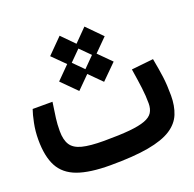

<svg xmlns="http://www.w3.org/2000/svg" viewBox="-106 -680 798 791"><g transform="rotate(-20 293.0 -284.0)"><path d="M248.5 2.9Q158.7 2.9 105.2 -16.6Q51.8 -36.1 28.3 -80.1Q4.9 -124 4.9 -197.3Q4.9 -234.9 12 -269.5Q19 -304.2 26.4 -324.7H113.3Q106.9 -281.7 103.5 -256.3Q100.1 -231 100.1 -200.7Q100.1 -162.1 114.3 -140.1Q128.4 -118.2 162.8 -109.4Q197.3 -100.6 258.3 -100.6Q326.2 -100.6 369.9 -104.7Q413.6 -108.9 438.5 -118.2Q463.4 -127.4 473.4 -143.3Q483.4 -159.2 483.4 -183.1Q483.4 -215.8 479 -251Q474.6 -286.1 466.3 -337.9L562.5 -348.1Q571.8 -299.3 576.4 -263.7Q581.1 -228 581.1 -182.1Q581.1 -136.7 567.1 -102.1Q553.2 -67.4 517.1 -43.9Q481 -20.5 416 -8.8Q351.1 2.9 248.5 2.9ZM233.9 -439.5 168.5 -504.4 233.9 -570.3 298.8 -504.4ZM232.4 -328.6 167.5 -393.6 232.4 -459 297.4 -393.6ZM342.8 -439.9 277.8 -504.9 342.8 -570.8 407.7 -504.9ZM341.3 -329.1 276.4 -394 341.3 -459.5 406.7 -394Z"/></g></svg>

Font: Cascadia Mono
Style: Regular
Weight: 400
Monospace: yes
Designer: Aaron Bell
Foundry: Saja Typeworks
Version: Version 2404.023